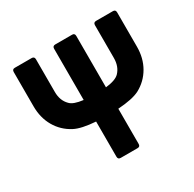

<svg xmlns="http://www.w3.org/2000/svg" viewBox="-153 -863 1037 1026"><g transform="rotate(-30 365.0 -350.0)"><path d="M430 -234V-17Q430 0 414 0H310Q293 0 293 -17V-234Q206 -240 164 -262Q107 -292 75.5 -346.5Q44 -401 44 -472V-683Q44 -700 60 -700H164Q181 -700 181 -683V-481Q181 -428 213 -396Q233 -374 293 -367V-683Q293 -700 310 -700H414Q430 -700 430 -683V-366Q492 -373 514 -396Q545 -428 545 -481V-683Q545 -700 562 -700H666Q682 -700 682 -683V-472Q682 -401 650.5 -346.5Q619 -292 563 -262Q520 -240 430 -234Z"/></g></svg>

Font: Barlow
Style: Bold
Weight: 700
Designer: Jeremy Tribby
Foundry: Jeremy Tribby
Version: Version 1.101 August 23, 2024